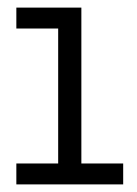

<svg xmlns="http://www.w3.org/2000/svg" viewBox="-20 -485 360 505"><path d="M23 -410H133V-55H23V0H304V-55H194V-465H23Z"/></svg>

Font: Stint Ultra Expanded
Style: Regular
Weight: 400
Width: 7
Designer: Astigmatic (AOETI)
Foundry: Astigmatic (AOETI)
Version: Version 1.000